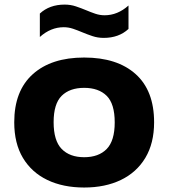

<svg xmlns="http://www.w3.org/2000/svg" viewBox="-20 -806 734 836"><path d="M346.5 10.5Q255 10.5 186.5 -22.2Q118 -55 80 -118.2Q42 -181.5 42 -273.5Q42 -410.5 122.8 -483Q203.5 -555.5 346.5 -555.5Q490 -555.5 570.5 -483.5Q651 -411.5 651 -273.5Q651 -182.5 613 -119Q575 -55.5 506.5 -22.5Q438 10.5 346.5 10.5ZM346.5 -121.5Q409.5 -121.5 444.5 -157.2Q479.5 -193 479.5 -273Q479.5 -354 444.5 -388.8Q409.5 -423.5 346.5 -423.5Q283.5 -423.5 248.5 -388.8Q213.5 -354 213.5 -274Q213.5 -193.5 248.5 -157.5Q283.5 -121.5 346.5 -121.5ZM431.5 -641Q405.5 -641 382.5 -648.8Q359.5 -656.5 338 -665.5Q318 -674 298 -680.8Q278 -687.5 257.5 -687.5Q201 -687.5 153.5 -645V-747Q195.5 -786 261.5 -786Q287.5 -786 310.5 -778.2Q333.5 -770.5 355 -761.5Q375 -753 395 -746.2Q415 -739.5 435.5 -739.5Q492 -739.5 539.5 -782V-680Q497.5 -641 431.5 -641Z"/></svg>

Font: Encode Sans Exp
Style: Bold
Weight: 700
Width: 7
Designer: Multiple Designers
Foundry: Impallari Type
Version: Version 3.002; ttfautohint (v1.8.3) -l 8 -r 50 -G 200 -x 14 